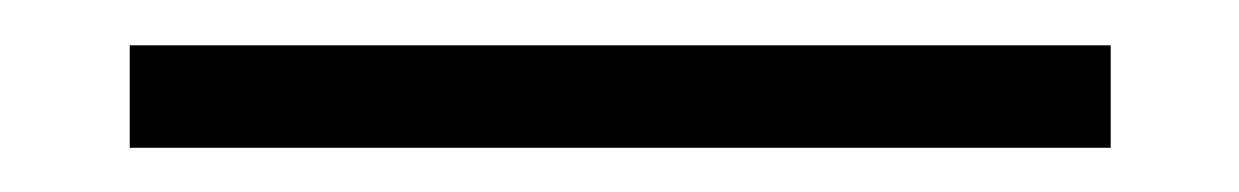

<svg xmlns="http://www.w3.org/2000/svg" viewBox="-20 134 555 86"><path d="M38.1 154.3H477.5V200.2H38.1Z"/></svg>

Font: Post No Bills Colombo
Style: Regular
Weight: 400
Designer: Kosala Senevirathne, Siva Puranthara, Lasantha Premarathna, Tharique Azeez
Foundry: Mooniak
Version: Version 1.220 ; ttfautohint (v1.6)